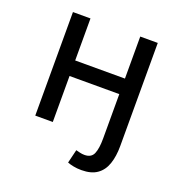

<svg xmlns="http://www.w3.org/2000/svg" viewBox="-118 -588 799 847"><g transform="rotate(20 281.0 -165.0)"><path d="M355.1 156.4Q334.3 156.4 317.6 153Q300.8 149.7 288.9 144.9L304.3 81.5Q313.4 83.9 323.7 86.3Q333.9 88.8 344.8 88.8Q376.8 88.8 387.4 64.2Q397.9 39.6 397.9 -7.4V-215.9H164.3V0H82V-486.1H164.3V-288.8H397.9V-486.1H480.2V-2Q480.2 46.4 467.9 82.2Q455.7 117.9 428.3 137.1Q401 156.4 355.1 156.4Z"/></g></svg>

Font: Source Sans 3
Style: Regular
Weight: 200
Designer: Paul D. Hunt
Foundry: Adobe
Version: Version 3.046;hotconv 1.0.118;makeotfexe 2.5.65603